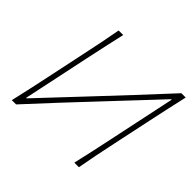

<svg xmlns="http://www.w3.org/2000/svg" viewBox="-169 -905 1097 1097"><g transform="rotate(45 379.0 -356.5)"><path d="M56 0Q70.5 -61 82.5 -117Q94.5 -173 108.5 -238L158 -472.5Q172.5 -539.5 183.8 -596Q195 -652.5 206 -713H243Q229 -652.5 216.8 -596Q204.5 -539.5 190 -472L104.5 -67H108.5L346 -319.5Q435.5 -414.5 527.5 -513Q619.5 -611.5 713 -713H748Q734 -652.5 721.8 -596Q709.5 -539.5 695 -472L645.5 -238.5Q631.5 -173 620.2 -117Q609 -61 598 0H561Q575.5 -61 587.5 -117Q599.5 -173 613.5 -238.5L700 -647.5H696L454.5 -390.5Q344.5 -273.5 257 -180Q169.5 -86.5 90.5 0Z"/></g></svg>

Font: Commissioner Flair Thin
Style: Italic
Weight: 100
Italic angle: -12°
Designer: Kostas Bartsokas
Foundry: Kostas Bartsokas
Version: Version 1.000; ttfautohint (v1.8.3)